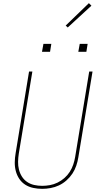

<svg xmlns="http://www.w3.org/2000/svg" viewBox="-20 -1188 640 1216"><path d="M247 8Q218 8 190 2Q162 -4 139.5 -18.5Q117 -33 102 -55.5Q87 -78 80 -105Q73 -132 73.5 -160.5Q74 -189 79 -218L164 -735H185L99 -215Q95 -189 94.5 -163.5Q94 -138 100 -114Q106 -90 119 -69.5Q132 -49 152 -35.5Q172 -22 196.5 -16.5Q221 -11 247 -11Q271 -11 296 -15.5Q321 -20 344.5 -31.5Q368 -43 388 -60.5Q408 -78 422 -100Q436 -122 444 -146Q452 -170 456 -194L545 -735H566L476 -191Q472 -165 463 -138.5Q454 -112 438.5 -88.5Q423 -65 401 -45.5Q379 -26 353.5 -14Q328 -2 300.5 3Q273 8 247 8ZM476 -860 485 -910H535L527 -860ZM246 -860 255 -910H305L297 -860ZM409 -1014 396 -1026 543 -1168 559 -1152Z"/></svg>

Font: Iosevka SS04 Thin Extended
Style: Italic
Weight: 100
Width: 7
Italic angle: -9°
Monospace: yes
Designer: Belleve Invis
Foundry: Belleve Invis
Version: Version 19.0.0; ttfautohint (v1.8.4)